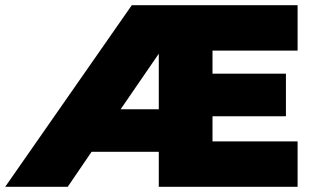

<svg xmlns="http://www.w3.org/2000/svg" viewBox="-40 -720 1214 740"><path d="M-20 0 468 -700H1107V-525H779V-436H1062V-272H779V-175H1107V0H572V-135H313L221 0ZM572 -299V-513L425 -299Z"/></svg>

Font: Lexend Black
Style: Regular
Weight: 900
Designer: Bonnie Shaver-Troup, Thomas Jockin
Foundry: Lexend
Version: Version 1.007; ttfautohint (v1.8.3)